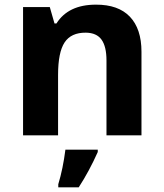

<svg xmlns="http://www.w3.org/2000/svg" viewBox="-20 -576 697 817"><path d="M388.2 -556.2Q483.4 -556.6 532.7 -504.9Q582 -453.1 582 -356V0H433.1V-318.8Q433.1 -377.9 412.1 -407.2Q391.1 -436.5 345.2 -437Q282.7 -437.5 254.9 -395.5Q227.1 -353.5 227.1 -256.8V0H78.1V-545.9H191.9L211.9 -476.1H220.2Q270.5 -556.2 388.2 -556.2ZM396 61V70.8Q359.4 152.8 314.9 221.2H228V208Q248 142.1 258.3 61Z"/></svg>

Font: OpenSans-Bold
Style: Bold
Weight: 700
Foundry: Ascender Corporation
Version: Version 1.10